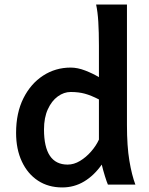

<svg xmlns="http://www.w3.org/2000/svg" viewBox="-20 -801 645 833"><path d="M530.8 -781.2V-258.8Q530.8 -166.5 541.3 -103.8Q551.8 -41 567.4 0H448.2Q442.9 -12.2 435.3 -36.6Q427.7 -61 421.4 -86.9Q388.2 -39.6 345 -13.7Q301.8 12.2 250 12.2Q189.9 12.2 145 -17.1Q100.1 -46.4 75 -99.9Q49.8 -153.3 49.8 -224.6Q49.8 -311 81.5 -374.5Q113.3 -438 167 -472.9Q220.7 -507.8 286.6 -507.8Q316.4 -507.8 349.4 -495.1Q382.3 -482.4 409.2 -466.3V-603Q409.2 -661.6 406.5 -706.1Q403.8 -750.5 397 -781.2ZM409.2 -195.3V-369.6Q375 -387.2 348.1 -394.5Q321.3 -401.9 286.6 -401.9Q257.3 -401.9 230.7 -382.6Q204.1 -363.3 187.5 -326.9Q170.9 -290.5 170.9 -239.3Q170.9 -86.9 273.4 -86.9Q300.8 -86.9 327.1 -102.8Q353.5 -118.7 375.2 -143.6Q397 -168.5 409.2 -195.3Z"/></svg>

Font: Kanchenjunga
Style: Bold
Weight: 700
Designer: Becca Hirsbrunner Spalinger
Foundry: SIL International
Version: Version 2.001